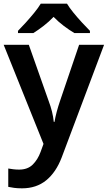

<svg xmlns="http://www.w3.org/2000/svg" viewBox="-20 -786 587 1046"><path d="M0 -542H137L245 -236Q256 -207 263 -179Q270 -151 273 -122H277Q281 -147 289 -177Q297 -207 307 -236L411 -542H547L316 72Q285 153 231.5 196.5Q178 240 100 240Q75 240 57 237.5Q39 235 25 232V132Q36 134 51.5 136Q67 138 84 138Q131 138 158.5 110.5Q186 83 201 42L217 -2ZM345 -766Q358 -744 380.5 -716.5Q403 -689 427 -663Q451 -637 470 -618V-606H385Q358 -622 328 -644.5Q298 -667 272 -694Q246 -667 217.5 -645Q189 -623 162 -606H78V-618Q97 -637 120.5 -663Q144 -689 166.5 -716.5Q189 -744 202 -766Z"/></svg>

Font: Noto Sans Gurmukhi UI SemiBold
Style: Regular
Weight: 600
Designer: Jelle Bosma - Monotype Design Team
Foundry: Monotype Imaging Inc.
Version: Version 2.004; ttfautohint (v1.8.4.7-5d5b)